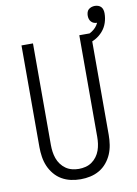

<svg xmlns="http://www.w3.org/2000/svg" viewBox="-96 -934 714 1004"><g transform="rotate(-10 261.5 -432.0)"><path d="M250 8Q224 8 198.5 2.5Q173 -3 150.5 -16Q128 -29 111 -49.5Q94 -70 84 -93.5Q74 -117 70 -143Q66 -169 66 -195V-735H127V-195Q127 -177 129.5 -159Q132 -141 138 -124Q144 -107 155 -92Q166 -77 181 -66.5Q196 -56 214 -51.5Q232 -47 250 -47Q268 -47 286 -51.5Q304 -56 319 -66.5Q334 -77 345 -92Q356 -107 362 -124Q368 -141 370.5 -159Q373 -177 373 -195V-735H434V-195Q434 -169 430 -143Q426 -117 416 -93.5Q406 -70 389 -49.5Q372 -29 349.5 -16Q327 -3 301.5 2.5Q276 8 250 8ZM404 -680 390 -722Q404 -725 416.5 -730Q429 -735 440.5 -742.5Q452 -750 461 -760Q470 -770 476 -783Q467 -783 459 -786Q451 -789 445 -795.5Q439 -802 436.5 -810.5Q434 -819 434 -827Q434 -836 436.5 -845Q439 -854 445.5 -860Q452 -866 461 -869Q470 -872 479 -872Q488 -872 497 -869Q506 -866 512 -859.5Q518 -853 520.5 -844Q523 -835 523 -825Q523 -800 515 -775.5Q507 -751 490 -731.5Q473 -712 450.5 -699.5Q428 -687 404 -680Z"/></g></svg>

Font: Iosevka SS18 Light
Style: Regular
Weight: 300
Monospace: yes
Designer: Belleve Invis
Foundry: Belleve Invis
Version: Version 25.1.1; ttfautohint (v1.8.4)